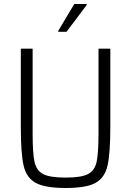

<svg xmlns="http://www.w3.org/2000/svg" viewBox="-20 -931 655 959"><path d="M84 -297V-688H143V-265Q143 -165 152.5 -122Q162 -79 195.5 -61.5Q229 -44 308 -44Q386 -44 419.5 -61.5Q453 -79 462.5 -122Q472 -165 472 -265V-688H531V-297Q531 -164 517 -103.5Q503 -43 457 -17.5Q411 8 308 8Q205 8 158.5 -17.5Q112 -43 98 -103.5Q84 -164 84 -297ZM271 -777 351 -911H413V-906L312 -772H271Z"/></svg>

Font: Saira SemiCondensed Light
Style: Regular
Weight: 300
Width: 4
Designer: Hector Gatti with collaboration of the Omnibus-Type team
Foundry: Omnibus-Type
Version: Version 0.072; ttfautohint (v1.8)